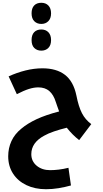

<svg xmlns="http://www.w3.org/2000/svg" viewBox="-20 -1003 738 1380"><path d="M311 357Q231 357 169.5 327.5Q108 298 73.5 244.5Q39 191 39 120Q39 62 62 11.5Q85 -39 133 -78Q178 -116 243.5 -146.5Q309 -177 405 -202Q398 -221 391.5 -239.5Q385 -258 381 -270Q365 -322 334.5 -348.5Q304 -375 255 -375Q224 -375 187.5 -363.5Q151 -352 101 -326L42 -454Q101 -481 163 -496.5Q225 -512 285 -512Q386 -512 447 -465Q508 -418 529 -317Q545 -236 569 -189.5Q593 -143 636 -111L549 4Q501 -33 460 -85Q411 -73 368.5 -58.5Q326 -44 298 -28Q205 22 205 105Q205 156 243.5 188Q282 220 340 220Q369 220 402.5 216Q436 212 472 203L490 330Q447 342 401.5 349.5Q356 357 311 357ZM277 -831Q246 -831 226.5 -850.5Q207 -870 207 -907Q207 -944 225.5 -963.5Q244 -983 277 -983Q309 -983 328 -963Q347 -943 347 -907Q347 -871 327.5 -851Q308 -831 277 -831ZM277 -639Q246 -639 226.5 -658Q207 -677 207 -715Q207 -752 225.5 -771.5Q244 -791 277 -791Q309 -791 328 -771Q347 -751 347 -715Q347 -678 327.5 -658.5Q308 -639 277 -639Z"/></svg>

Font: Noto Kufi Arabic ExtraBold
Style: Regular
Weight: 800
Designer: Monotype Design Team, David Williams, Khaled Hosny
Foundry: Google LLC
Version: Version 2.109; ttfautohint (v1.8.4.7-5d5b)